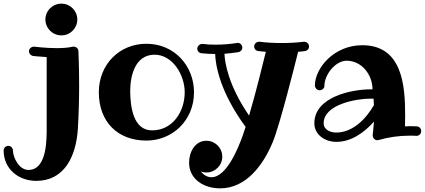

<svg xmlns="http://www.w3.org/2000/svg" viewBox="-155 -747 2330 1053"><path d="M275 -467C275 -479 264 -491 250 -491C248 -491 246 -491 244 -491C219 -485 188 -483 157 -483C95 -483 34 -491 33 -491C32 -491 31 -491 30 -491C17 -491 4 -480 4 -466C4 -453 14 -442 27 -440C29 -440 60 -436 101 -434V-52C101 11 105 185 1 185C-51 185 -83 117 -84 79C-84 65 -95 53 -109 53C-124 53 -135 65 -135 79C-135 178 -55 245 44 245C196 245 262 114 272 -40C277 -123 279 -206 279 -277C279 -386 275 -466 275 -467ZM269 -640C269 -688 230 -727 182 -727C133 -727 94 -688 94 -640C94 -592 133 -553 182 -553C230 -553 269 -592 269 -640Z M858 -241C858 -136 793 -32 679 -32C576 -32 560 -160 559 -246C559 -330 585 -447 693 -447C791 -447 858 -337 858 -241ZM909 -241C909 -385 802 -507 648 -507C501 -507 387 -395 387 -241C387 -80 489 24 648 24C789 24 909 -85 909 -241Z M1540 -492C1540 -505 1529 -518 1514 -518C1513 -518 1512 -518 1511 -518C1470 -513 1429 -511 1389 -511C1348 -511 1308 -513 1268 -518C1267 -518 1266 -518 1265 -518C1253 -518 1239 -508 1239 -492C1239 -479 1249 -468 1262 -467C1276 -465 1290 -464 1303 -463C1287 -398 1248 -238 1211 -113C1096 -281 1078 -405 1076 -452C1101 -454 1126 -457 1152 -461C1165 -463 1174 -474 1174 -486C1174 -499 1163 -512 1148 -512C1147 -512 1146 -512 1144 -511C1104 -505 1065 -502 1027 -502C1003 -502 979 -503 956 -506C955 -506 954 -506 953 -506C940 -506 927 -494 927 -480C927 -467 937 -456 950 -455C975 -452 1000 -451 1025 -451C1027 -392 1049 -246 1192 -51C1186 -33 1181 -17 1176 -3C1155 55 1090 225 1005 225C982 225 962 213 947 194C956 197 966 199 977 199C1025 199 1064 160 1064 112C1064 64 1025 25 977 25C915 25 882 86 882 145C882 237 964 286 1052 286C1194 286 1288 160 1341 32C1380 -63 1462 -390 1480 -463C1493 -464 1505 -465 1517 -467C1530 -468 1540 -479 1540 -492Z M1896 -171C1855 -99 1782 -20 1689 -20C1659 -20 1620 -34 1620 -71C1620 -174 1798 -206 1876 -206C1882 -206 1888 -206 1894 -206C1894 -194 1895 -182 1896 -171ZM2130 -2C2144 -2 2155 -14 2155 -28C2155 -42 2145 -53 2131 -54C2119 -54 2107 -55 2096 -55C2086 -55 2076 -54 2066 -54C2066 -67 2067 -87 2067 -114C2067 -277 2052 -499 1832 -499C1675 -499 1572 -372 1572 -278C1572 -265 1584 -252 1598 -252C1611 -252 1624 -262 1624 -275C1624 -338 1685 -414 1746 -414C1829 -414 1888 -337 1888 -257C1885 -257 1880 -257 1876 -257C1777 -257 1569 -217 1569 -71C1569 -8 1627 31 1690 31C1769 31 1840 -17 1896 -80C1893 -35 1889 -9 1889 -8C1889 -7 1889 -5 1889 -4C1889 8 1899 22 1914 22C1917 22 1919 21 1921 21C1977 5 2033 -3 2094 -3C2105 -3 2117 -3 2128 -2C2129 -2 2129 -2 2130 -2Z"/></svg>

Font: Ribeye
Style: Regular
Weight: 400
Designer: Astigmatic (AOETI)
Foundry: Astigmatic (AOETI)
Version: Version 1.000